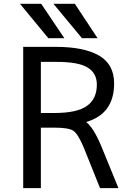

<svg xmlns="http://www.w3.org/2000/svg" viewBox="-20 -976 673 998"><path d="M192.4 -388.7H263.7Q379.9 -388.7 431.6 -425.3Q483.4 -461.9 483.4 -536.1Q483.4 -595.7 435.5 -625Q387.7 -654.3 276.4 -654.3H192.4ZM100.6 2V-732.4H270.5Q417 -732.4 495.1 -687Q573.2 -641.6 573.2 -542Q573.2 -383.8 427.7 -341.8Q464.8 -314.5 505.9 -217.8L595.7 2H500L415 -210Q385.7 -279.3 361.8 -295.9Q337.9 -312.5 263.7 -312.5H192.4V2ZM406.2 -777.3 257.8 -956.1H369.1L487.3 -777.3ZM231.4 -777.3 84 -956.1H194.3L314.5 -777.3Z"/></svg>

Font: Gen Shin Gothic Regular
Style: Regular
Weight: 400
Designer: [Source Han Sans]
Ryoko NISHIZUKA  (kana & ideographs); Paul D. Hunt (Latin, Greek & Cyrillic); Wenlong ZHANG  (bopomofo
Version: Version 1.002.20150607